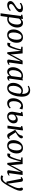

<svg xmlns="http://www.w3.org/2000/svg" viewBox="2934 -3805 1125 7033"><g transform="rotate(90 3496.5 -288.5)"><path d="M166.5 10Q116.9 10 82.8 -7.3Q48.7 -24.6 32.5 -53.9Q16.4 -83.1 19.5 -118.6Q22.4 -151.1 39.4 -176.9Q56.3 -202.6 82.4 -224.2Q108.4 -245.7 139.2 -264.9Q170 -284.1 200.2 -303.1Q253.3 -336.8 282.7 -369.6Q312.2 -402.5 315.3 -440.2Q317.2 -460.8 309.4 -474.7Q301.6 -488.6 285.4 -495.6Q269.3 -502.6 245.9 -502.6Q198.9 -502.6 159.1 -484.2Q119.2 -465.8 97.1 -449.6L85.3 -496.3Q106.4 -511.6 135.5 -528.1Q164.6 -544.5 202.4 -555.9Q240.3 -567.3 288.7 -567.3Q357.5 -567.3 395.2 -537.8Q433 -508.2 427.9 -455.2Q424.6 -419.8 405.6 -390.9Q386.7 -362 358.4 -337.8Q330 -313.6 298.5 -293.3Q267 -273 238.2 -255Q209.6 -237 185 -218Q160.4 -199.1 144.9 -177.4Q129.5 -155.8 126.8 -129.2Q125.5 -110.5 133.5 -93.8Q141.6 -77 161.2 -66.8Q180.7 -56.5 213 -56.5Q257.3 -56.5 291.7 -75.6Q326.1 -94.8 363.6 -124.6L371.4 -77.7Q343.4 -46.9 308.5 -27.5Q273.5 -8.1 236.8 0.9Q200 10 166.5 10Z M466.6 254 567.5 -487.8 514.5 -510.1 521.8 -545.1 656 -568 676.4 -557.4 667.9 -489.7Q683.8 -509.3 706.4 -527.2Q729.1 -545.1 757.7 -556.6Q786.3 -568 820.2 -568Q876.7 -568 913.9 -541.5Q951.2 -514.9 969.6 -467.3Q988.1 -419.7 988.1 -356Q988.1 -304.9 974.3 -252.8Q960.5 -200.8 933.8 -153.6Q907.1 -106.5 868.7 -69.6Q830.4 -32.7 780.7 -11.3Q731.1 10 671.6 10Q655.2 10 636.9 7Q618.7 3.9 601.7 0.5L566.7 254ZM610.4 -62.9Q625.5 -53.1 644.2 -49Q663 -44.8 683.9 -44.8Q723.8 -44.8 755.2 -63.5Q786.6 -82.1 810.1 -113.7Q833.6 -145.2 849.1 -185.2Q864.5 -225.2 872.1 -268.4Q879.6 -311.7 879.6 -352.9Q879.6 -398.9 868.9 -432.2Q858.1 -465.5 838 -483.5Q817.9 -501.5 789.1 -501.5Q760.7 -501.5 736 -488.9Q711.3 -476.3 692.2 -457.6Q673.1 -438.9 660.7 -420.8Z M1345.5 -568.3Q1410.2 -568.3 1454.7 -541.6Q1499.2 -514.9 1522.6 -463.9Q1546 -412.9 1546.6 -339.9Q1547.4 -271.8 1527 -208.9Q1506.6 -146 1468.5 -96.3Q1430.3 -46.6 1377.3 -17.7Q1324.2 11.3 1259.6 11.3Q1195.5 11.3 1150.8 -14.9Q1106 -41.1 1082.7 -91.4Q1059.3 -141.7 1058.6 -213.4Q1057.9 -282.6 1077.9 -346.3Q1097.9 -410 1135.8 -460Q1173.7 -510.1 1226.9 -539.2Q1280.1 -568.3 1345.5 -568.3ZM1330.5 -514.9Q1297.4 -514.9 1271.3 -496.8Q1245.2 -478.7 1225.8 -448.1Q1206.5 -417.4 1193.9 -378.8Q1181.3 -340.1 1175.4 -298.6Q1169.5 -257.1 1169.9 -217.5Q1170.6 -159.7 1182.5 -120.5Q1194.4 -81.3 1218 -61.5Q1241.6 -41.7 1276.8 -41.7Q1309.3 -41.7 1335 -59.7Q1360.6 -77.8 1379.6 -108.4Q1398.6 -139 1411 -177.5Q1423.4 -216.1 1429.4 -257.7Q1435.5 -299.3 1435.2 -338.8Q1434.7 -396.8 1423 -435.8Q1411.2 -474.8 1388.3 -494.9Q1365.5 -514.9 1330.5 -514.9Z M2217.9 10Q2191 10 2174.3 -4.5Q2157.5 -19 2162.4 -54L2205.6 -355.5L2228.4 -502.6L2148.5 -356.5L1952.2 7H1893.5L1855.7 -351.3L1842.5 -502.6Q1823.8 -422.9 1806.1 -356Q1788.3 -289 1771.5 -235.1Q1754.8 -181.1 1738.6 -139.9Q1722.4 -98.7 1706.9 -70.3Q1686.6 -33.2 1657.2 -12.6Q1627.9 8 1590.4 8Q1582.4 8 1572 5.9Q1561.6 3.8 1553.1 0.9Q1544.5 -2 1542.5 -4L1564.5 -108.1Q1567.7 -105.8 1580.9 -101.9Q1594.2 -98 1608.7 -95Q1623.2 -92 1629.6 -92Q1640.6 -92 1652.8 -107.4Q1665 -122.8 1677.3 -147.7Q1689.6 -172.6 1701 -202.2Q1712.4 -231.8 1721.4 -259.8Q1730.7 -281.4 1739.9 -309.5Q1749.1 -337.7 1757.8 -369.1Q1766.5 -400.5 1773.6 -432.1Q1780.7 -463.7 1785.9 -492.1L1688.1 -508.8L1695.2 -554.7L1936.3 -555L1968 -209.5L1973.4 -115.6L2015.8 -209.5L2202.4 -554.7H2336.3L2273.5 -98.2Q2272.4 -88.4 2272.4 -77.7Q2272.5 -67 2276.7 -59.6Q2280.8 -52.1 2291.1 -52.1Q2303.8 -52.1 2319.1 -61Q2334.4 -69.8 2347.5 -81.2L2359.2 -51.9Q2354.4 -45.6 2333.9 -30.6Q2313.5 -15.6 2283.2 -2.8Q2253 10 2217.9 10Z M2860.9 -93.6Q2857.7 -70.5 2864.5 -61.8Q2871.3 -53.1 2879.9 -53.1Q2889 -53.1 2899.1 -59.5Q2909.3 -65.9 2924.2 -79.2L2938.2 -53.3Q2934.1 -46.5 2918.9 -31.2Q2903.6 -15.9 2879.8 -3Q2855.9 10 2826.2 10Q2797.7 10 2780 -4.9Q2762.3 -19.8 2762.7 -53.6L2766.3 -83.6Q2748.7 -61.3 2726 -39.7Q2703.3 -18.1 2673.5 -4Q2643.7 10 2604.9 10Q2549.6 10 2513.4 -17.5Q2477.2 -45 2459.4 -92.2Q2441.7 -139.3 2441.7 -198Q2441.7 -247.6 2455.3 -299.8Q2469 -351.9 2495.6 -399.8Q2522.2 -447.6 2561.4 -485.7Q2600.7 -523.7 2652.1 -545.9Q2703.6 -568 2766.6 -568Q2789.8 -568 2817.8 -561.9Q2845.9 -555.9 2867 -547.7L2926.1 -567.3ZM2814.1 -497Q2800.8 -505.5 2785 -509.3Q2769.2 -513.2 2752.2 -513.2Q2711.9 -513.2 2679.5 -494.9Q2647.2 -476.7 2622.9 -445.3Q2598.5 -414 2582.3 -373.9Q2566 -333.8 2557.8 -289.9Q2549.6 -246 2549.6 -203.3Q2549.6 -155.4 2560.5 -122.5Q2571.4 -89.6 2590.6 -72.9Q2609.9 -56.2 2635.1 -56.2Q2665.3 -56.2 2689.8 -70.6Q2714.3 -85.1 2733.6 -105.4Q2752.8 -125.6 2766.2 -143.7Z M3201.8 10.7Q3141.7 10.7 3100.2 -17.5Q3058.7 -45.8 3036.9 -95.7Q3015.2 -145.6 3015.2 -209.9Q3015.2 -276.4 3036 -339.8Q3056.8 -403.2 3095 -454.2Q3133.2 -505.2 3186 -535.2Q3238.9 -565.2 3302.8 -565.2Q3337.8 -565.2 3371 -556.1Q3404.2 -546.9 3420.3 -533.2Q3421 -594.8 3410.5 -640.2Q3399.9 -685.7 3379.2 -715.6Q3358.5 -745.5 3328.3 -760.2Q3298.1 -774.9 3259 -774.9Q3232.4 -774.9 3204.4 -767.6Q3176.4 -760.2 3144 -741.5L3120.2 -776.3Q3146.5 -794 3175.7 -806.1Q3204.9 -818.2 3233.3 -824.6Q3261.8 -831 3286.8 -831Q3357.8 -831 3404.2 -803.3Q3450.5 -775.6 3476.8 -728.2Q3503.1 -680.8 3513.1 -621.2Q3523 -561.6 3521 -497.7Q3519 -431.3 3506.8 -360.5Q3494.5 -289.7 3470.8 -223.6Q3447.2 -157.5 3410.1 -104.6Q3372.9 -51.6 3321.4 -20.4Q3269.9 10.7 3201.8 10.7ZM3220 -42.9Q3257.7 -42.9 3287.6 -69.6Q3317.5 -96.4 3339.8 -141Q3362.1 -185.6 3377.4 -240.6Q3392.7 -295.7 3401 -353.4Q3409.3 -411 3411.2 -462.6Q3398.7 -481.3 3381.4 -491.8Q3364.1 -502.3 3345.6 -506.5Q3327.2 -510.6 3310.6 -510.6Q3279.2 -510.6 3251 -495.1Q3222.9 -479.6 3199.6 -451.9Q3176.3 -424.2 3159.3 -387.5Q3142.3 -350.8 3133 -307.9Q3123.6 -264.9 3123.6 -219.3Q3123.6 -167.7 3132.1 -128Q3140.6 -88.2 3161.7 -65.6Q3182.7 -42.9 3220 -42.9Z M3941 -447.6Q3928.6 -459.9 3912.9 -472.9Q3897.2 -485.9 3881.2 -494.7Q3865.2 -503.5 3851.1 -503.5Q3815.6 -503.5 3785.4 -483.2Q3755.3 -462.9 3733.2 -425.4Q3711.2 -387.8 3699 -336.3Q3686.9 -284.7 3687.4 -222.3Q3688.2 -166.3 3700.7 -130Q3713.2 -93.7 3736.8 -76Q3760.4 -58.4 3794.2 -58.4Q3824.7 -58.4 3848.1 -66.4Q3871.4 -74.3 3891.1 -88.2Q3910.9 -102 3930 -119.7L3950.6 -81.1Q3938.3 -64.9 3912.5 -43.4Q3886.8 -21.8 3848.5 -5.9Q3810.3 10 3759.4 10Q3675.7 10 3627.6 -48.7Q3579.6 -107.4 3579.2 -213.3Q3578.8 -271.9 3597.4 -333.9Q3616 -395.9 3653 -449.2Q3690.1 -502.4 3745.6 -535.2Q3801 -568 3874.3 -568Q3901.9 -568 3934.1 -562.3Q3966.3 -556.6 3988.2 -545.9L3960 -442.4Z M4241.6 11Q4198.8 11 4164.1 -3.8Q4129.4 -18.6 4106.6 -49Q4083.7 -79.4 4076.2 -126.5Q4068.7 -173.6 4080.2 -238L4125.2 -483.2L4075.4 -507.4L4082 -545.1L4213.5 -568L4236.2 -557.4L4193.5 -294Q4205.7 -308.2 4230.1 -327.4Q4254.5 -346.6 4287.3 -361Q4320.2 -375.5 4358.1 -375.5Q4400 -375.5 4431.4 -359.8Q4462.7 -344.1 4480.4 -310.2Q4498 -276.4 4498 -222Q4498 -179.8 4478.9 -138.3Q4459.9 -96.9 4425.3 -63.1Q4390.7 -29.3 4343.9 -9.1Q4297.1 11 4241.6 11ZM4251 -39.5Q4296.8 -39.5 4328.5 -65.5Q4360.1 -91.4 4376.5 -130.5Q4392.9 -169.7 4392.9 -208.2Q4392.9 -250.2 4373 -279.2Q4353.1 -308.1 4306.1 -308.1Q4285.6 -308.1 4261.1 -296.8Q4236.6 -285.5 4214.9 -267Q4193.3 -248.6 4181.6 -227.1Q4178.5 -208 4176.3 -189.7Q4174.1 -171.3 4173.1 -154Q4172.1 -116.3 4182.1 -90.6Q4192.1 -65 4210.2 -52.3Q4228.2 -39.5 4251 -39.5Z M4581.5 0 4645.8 -482.8 4596.1 -507.4 4603.4 -545.1 4734.1 -568.3 4758.4 -554.7 4683 0ZM4952.1 10Q4929.8 10 4913.6 2.5Q4897.4 -4.9 4886.2 -17.7Q4875 -30.4 4866.3 -45.9L4733.7 -282.7Q4767 -305.2 4798.2 -326.6Q4829.4 -348 4857 -372Q4884.6 -395.9 4906.7 -425.1Q4926.2 -449.8 4932.7 -470.4Q4939.1 -491 4941 -508.3Q4943.7 -528.4 4952.4 -540.8Q4961.1 -553.2 4973.6 -558.9Q4986.1 -564.6 4999 -564.6Q5021.8 -564.6 5034.3 -550.8Q5046.9 -537 5047.7 -516.1Q5048.5 -498.2 5042.2 -481.1Q5035.8 -464.1 5024.3 -447.9Q5006.3 -422.3 4976.8 -398.1Q4947.3 -374 4914.5 -353.3Q4881.7 -332.6 4852.6 -316.4Q4823.4 -300.2 4805.7 -290.2L4811 -325.2L4952.3 -107.7Q4965.7 -87.2 4980.6 -74.9Q4995.4 -62.7 5007.9 -62.7Q5017.6 -62.7 5029.4 -67.1Q5041.2 -71.6 5055.8 -85.7L5072.2 -55.1Q5064.2 -42.4 5047.4 -27.1Q5030.6 -11.9 5006.3 -0.9Q4982.1 10 4952.1 10Z M5400 -568.3Q5464.7 -568.3 5509.2 -541.6Q5553.7 -514.9 5577.1 -463.9Q5600.5 -412.9 5601.1 -339.9Q5601.9 -271.8 5581.5 -208.9Q5561.1 -146 5523 -96.3Q5484.8 -46.6 5431.8 -17.7Q5378.7 11.3 5314.1 11.3Q5250 11.3 5205.3 -14.9Q5160.5 -41.1 5137.2 -91.4Q5113.8 -141.7 5113.1 -213.4Q5112.4 -282.6 5132.4 -346.3Q5152.4 -410 5190.3 -460Q5228.2 -510.1 5281.4 -539.2Q5334.6 -568.3 5400 -568.3ZM5385 -514.9Q5351.9 -514.9 5325.8 -496.8Q5299.7 -478.7 5280.3 -448.1Q5261 -417.4 5248.4 -378.8Q5235.8 -340.1 5229.9 -298.6Q5224 -257.1 5224.4 -217.5Q5225.1 -159.7 5237 -120.5Q5248.9 -81.3 5272.5 -61.5Q5296.1 -41.7 5331.3 -41.7Q5363.8 -41.7 5389.5 -59.7Q5415.1 -77.8 5434.1 -108.4Q5453.1 -139 5465.5 -177.5Q5477.9 -216.1 5483.9 -257.7Q5490 -299.3 5489.7 -338.8Q5489.2 -396.8 5477.5 -435.8Q5465.7 -474.8 5442.8 -494.9Q5420 -514.9 5385 -514.9Z M6272.4 10Q6245.5 10 6228.8 -4.5Q6212 -19 6216.9 -54L6260.1 -355.5L6282.9 -502.6L6203 -356.5L6006.7 7H5948L5910.2 -351.3L5897 -502.6Q5878.3 -422.9 5860.6 -356Q5842.8 -289 5826 -235.1Q5809.3 -181.1 5793.1 -139.9Q5776.9 -98.7 5761.4 -70.3Q5741.1 -33.2 5711.7 -12.6Q5682.4 8 5644.9 8Q5636.9 8 5626.5 5.9Q5616.1 3.8 5607.6 0.9Q5599 -2 5597 -4L5619 -108.1Q5622.2 -105.8 5635.4 -101.9Q5648.7 -98 5663.2 -95Q5677.7 -92 5684.1 -92Q5695.1 -92 5707.3 -107.4Q5719.5 -122.8 5731.8 -147.7Q5744.1 -172.6 5755.5 -202.2Q5766.9 -231.8 5775.9 -259.8Q5785.2 -281.4 5794.4 -309.5Q5803.6 -337.7 5812.3 -369.1Q5821 -400.5 5828.1 -432.1Q5835.2 -463.7 5840.4 -492.1L5742.6 -508.8L5749.7 -554.7L5990.8 -555L6022.5 -209.5L6027.9 -115.6L6070.3 -209.5L6256.9 -554.7H6390.8L6328 -98.2Q6326.9 -88.4 6326.9 -77.7Q6327 -67 6331.2 -59.6Q6335.3 -52.1 6345.6 -52.1Q6358.3 -52.1 6373.6 -61Q6388.9 -69.8 6402 -81.2L6413.7 -51.9Q6408.9 -45.6 6388.4 -30.6Q6368 -15.6 6337.7 -2.8Q6307.5 10 6272.4 10Z M6535.3 -467.9Q6531.8 -486.8 6526.1 -493.1Q6520.4 -499.5 6512.2 -499.5Q6503.7 -499.5 6495.1 -494.5Q6486.5 -489.5 6474.9 -479L6462.1 -508.3Q6466.1 -514.3 6481.2 -528.4Q6496.4 -542.4 6519.1 -554.5Q6541.7 -566.6 6567.9 -566.6Q6592.6 -566.6 6606.9 -558.5Q6621.3 -550.4 6628.6 -535.4Q6635.8 -520.4 6638.6 -499.6Q6645.5 -452.5 6652.3 -405.4Q6659.2 -358.2 6665.9 -311.1Q6672.5 -264.1 6679.3 -217Q6686.2 -170 6693 -123L6707 1.2L6772.4 -126.4Q6791.1 -166 6808.9 -203.7Q6826.8 -241.5 6841 -278.6Q6855.3 -315.6 6863.8 -352.7Q6872.3 -389.7 6872.3 -427.4Q6872.3 -448 6867.2 -461.4Q6862 -474.9 6856.8 -487.1Q6851.6 -499.4 6851.6 -516.3Q6851.6 -540.3 6865.4 -553.1Q6879.1 -565.9 6902.1 -565.9Q6923.4 -565.9 6937.7 -554.2Q6952.1 -542.5 6959.6 -521.8Q6967.1 -501.1 6967.1 -474.3Q6967.1 -419.8 6949.6 -365.2Q6932.1 -310.6 6906.5 -259Q6880.8 -207.4 6856.8 -161.3Q6837.8 -121.4 6817.9 -83.7Q6798 -46 6778.3 -11.8Q6758.7 22.3 6740.6 51.6Q6722.5 80.9 6706.9 104.3Q6691.3 127.7 6679.1 144Q6659.5 174.8 6634 198.6Q6608.4 222.3 6575.2 235.8Q6541.9 249.2 6498.1 249.2Q6474.1 249.2 6445.2 243.4Q6416.3 237.5 6403.1 231.7L6428.3 156.6Q6436.9 163.2 6459.5 171.3Q6482 179.5 6513.3 179.5Q6540.2 179.5 6569.6 165.6Q6598.9 151.8 6628.8 120.5Q6658.7 89.2 6686.4 37.7H6633.2Z"/></g></svg>

Font: Merriweather 7pt Light
Style: Italic
Weight: 300
Italic angle: -7.8°
Designer: Eben Sorkin
Foundry: Eben Sorkin
Version: Version 2.200;gftools[0.9.31]